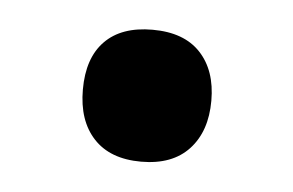

<svg xmlns="http://www.w3.org/2000/svg" viewBox="-28 -168 330 216"><g transform="rotate(5 137.5 -60.5)"><path d="M64.9 -61Q64.9 -96.7 83.5 -115.7Q102.1 -134.8 137.2 -134.8Q172.9 -134.8 191.4 -115Q210 -95.2 210 -61Q210 -26.4 191.2 -6.1Q172.4 14.2 137.2 14.2Q102.1 14.2 83.5 -5.9Q64.9 -25.9 64.9 -61Z"/></g></svg>

Font: f1_46894          
Style: Regular
Weight: 600
Foundry: Ascender Corporation
Version: Version 1.10